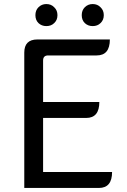

<svg xmlns="http://www.w3.org/2000/svg" viewBox="-20 -929 628 949"><path d="M100 0V-669Q100 -734 165 -734H523Q523 -655 458 -655H218Q193 -655 193 -630V-425H471Q471 -346 406 -346H193V-79H534Q534 0 469 0ZM248 -815Q233 -800 209 -800Q186 -800 170 -815Q155 -830 155 -854Q155 -878 170 -893Q186 -909 209 -909Q233 -909 248 -893Q264 -878 264 -854Q264 -830 248 -815ZM477 -815Q462 -800 438 -800Q415 -800 399 -815Q384 -830 384 -854Q384 -878 399 -893Q415 -909 438 -909Q462 -909 477 -893Q493 -878 493 -854Q493 -830 477 -815Z"/></svg>

Font: Swei Toothpaste CJK TC
Style: Regular
Weight: 400
Version: Version 1.0